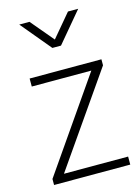

<svg xmlns="http://www.w3.org/2000/svg" viewBox="-119 -857 674 925"><g transform="rotate(-15 217.5 -395.0)"><path d="M33 0H413V-40H93L410 -496V-526H52V-486H349L33 -30ZM71 -790 196 -640H239L365 -790H314L218 -676L122 -790Z"/></g></svg>

Font: Mluvka ExtraLight
Style: Regular
Weight: 200
Designer: Modified by Jiří Krblich, Original typeface by Gumpita Rahayu
Foundry: Gumpita Rahayu & Jiří Krblich
Version: Version 2.000;Glyphs 3.1.1 (3134)